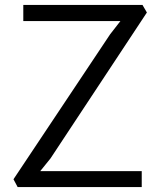

<svg xmlns="http://www.w3.org/2000/svg" viewBox="-20 -763 659 783"><path d="M52 0 35 -32 429 -623 471 -677H75V-743H561L579 -712L186 -117L144 -65H558V0Z"/></svg>

Font: Merriweather Sans Light
Style: Regular
Weight: 300
Designer: Eben Sorkin
Foundry: Eben Sorkin
Version: Version 2.001; ttfautohint (v1.8.3)